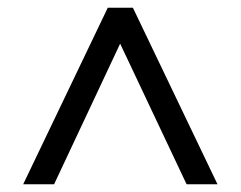

<svg xmlns="http://www.w3.org/2000/svg" viewBox="-20 -750 623 497"><path d="M40 -273 259 -730H324L543 -273H463L291 -637L120 -273Z"/></svg>

Font: Zen Antique
Style: Regular
Weight: 400
Designer: Yoshimichi Ohira
Foundry: Positype
Version: Version 1.001